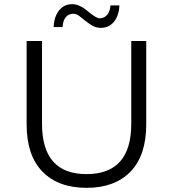

<svg xmlns="http://www.w3.org/2000/svg" viewBox="-20 -897 832 923"><path d="M108 -299V-700H182V-302Q182 -60 396 -60Q611 -60 611 -302V-700H683V-299Q683 -150 607.5 -72Q532 6 396 6Q260 6 184 -72Q108 -150 108 -299ZM238 -767Q240 -817 264 -847Q288 -877 328 -877Q362 -877 402 -843Q442 -809 459 -809Q481 -809 495 -825.5Q509 -842 511 -871H554Q552 -822 528 -792.5Q504 -763 464 -763Q438 -763 413.5 -780Q389 -797 369 -814Q349 -831 333 -831Q310 -831 296 -814Q282 -797 281 -767Z"/></svg>

Font: Belfius21
Style: Regular
Weight: 400
Designer: Montserrat's base design by Julieta Ulanovsky, modified by Coast SPRL for Belfius Bank NV.
Foundry: Montserrat's base design by Julieta Ulanovsky, modified by Coast SPRL for Belfius Bank NV.
Version: Version 2.000;FEAKit 1.0